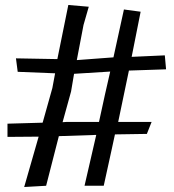

<svg xmlns="http://www.w3.org/2000/svg" viewBox="-20 -740 696 770"><path d="M377 -251 401 -361 422 -453 277 -444 265 -373 231 -250 247 -251ZM454 -251H588L569 -203L441 -201L428 -141L396 5H319L366 -199L216 -194L165 5L77 10L135 -192L10 -191V-244L151 -248L190 -387L201 -446L51 -452L44 -506L210 -503L254 -720L336 -713L315 -640L288 -499L435 -510L477 -702L544 -693L508 -512L641 -518L646 -462L497 -457L488 -414Z"/></svg>

Font: Underdog
Style: Regular
Weight: 400
Designer: Sergey Steblina
Foundry: Sergey Steblina, Jovanny Lemonad
Version: Version 1.001; ttfautohint (v0.9)